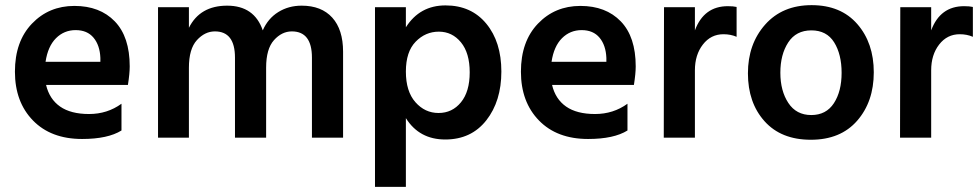

<svg xmlns="http://www.w3.org/2000/svg" viewBox="-20 -535 3806 746"><path d="M157 -295H370V-310Q368 -359 343.5 -388.5Q319 -418 274 -418Q229 -418 197.5 -386.5Q166 -355 157 -295ZM299 5Q178 5 108 -67Q38 -139 38 -256.5Q38 -374 104 -443Q170 -512 269 -512Q368 -512 426 -452Q484 -392 484 -277Q484 -249 477 -205H159Q172 -150 213.5 -121Q255 -92 326 -92Q397 -92 452 -132V-28Q399 5 299 5Z M1313 0H1192V-311Q1192 -413 1114 -413Q1075 -413 1044.5 -379Q1014 -345 1014 -272V0H893V-311Q893 -413 815 -413Q776 -413 745 -379Q714 -345 714 -272V0H594V-507H714V-427Q757 -513 862.5 -513Q968 -513 1001 -417Q1021 -463 1061 -488Q1101 -513 1152 -513Q1229 -513 1271 -466.5Q1313 -420 1313 -334Z M1595 -373Q1557 -334 1557 -257Q1557 -180 1594 -138Q1631 -96 1684 -96Q1737 -96 1771 -137.5Q1805 -179 1805 -254Q1805 -329 1771 -370.5Q1737 -412 1685 -412Q1633 -412 1595 -373ZM1557 191H1437V-507H1557V-429Q1611 -514 1711 -514Q1811 -514 1869.5 -443Q1928 -372 1928 -257Q1928 -142 1869.5 -67.5Q1811 7 1710 7Q1609 7 1557 -76Z M2123 -295H2336V-310Q2334 -359 2309.5 -388.5Q2285 -418 2240 -418Q2195 -418 2163.5 -386.5Q2132 -355 2123 -295ZM2265 5Q2144 5 2074 -67Q2004 -139 2004 -256.5Q2004 -374 2070 -443Q2136 -512 2235 -512Q2334 -512 2392 -452Q2450 -392 2450 -277Q2450 -249 2443 -205H2125Q2138 -150 2179.5 -121Q2221 -92 2292 -92Q2363 -92 2418 -132V-28Q2365 5 2265 5Z M2680 0H2559L2560 -507H2680V-417Q2715 -511 2808 -511Q2829 -511 2842 -508V-392Q2819 -402 2791 -402Q2742 -402 2711 -362Q2680 -322 2680 -262Z M3132.5 -417Q3073 -417 3042.5 -370Q3012 -323 3012 -252.5Q3012 -182 3043 -135Q3074 -88 3132 -88Q3190 -88 3220 -134Q3250 -180 3250 -252Q3250 -324 3221 -370.5Q3192 -417 3132.5 -417ZM3133.5 -515Q3247 -515 3311 -441.5Q3375 -368 3375 -254Q3375 -140 3310.5 -66Q3246 8 3130.5 8Q3015 8 2950.5 -64Q2886 -136 2886 -250Q2886 -364 2953 -439.5Q3020 -515 3133.5 -515Z M3598 0H3477L3478 -507H3598V-417Q3633 -511 3726 -511Q3747 -511 3760 -508V-392Q3737 -402 3709 -402Q3660 -402 3629 -362Q3598 -322 3598 -262Z"/></svg>

Font: Hind Jalandhar SemiBold
Style: Regular
Weight: 600
Designer: Namrata Goyal
Foundry: Indian Type Foundry
Version: Version 0.702;PS 1.0;hotconv 1.0.81;makeotf.lib2.5.63406